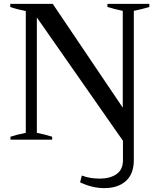

<svg xmlns="http://www.w3.org/2000/svg" viewBox="-20 -720 823 990"><path d="M393 220 402 185Q442 201 495 201Q547 201 580.5 178Q614 155 614 106V6L170 -630V-35Q215 -26 249 -15V0H34V-15Q66 -26 113 -35V-663Q62 -673 33 -684V-700H252L613 -165V-664Q569 -673 534 -684V-700H750V-684Q714 -673 670 -664V105Q670 177 629 213.5Q588 250 518 250Q455 250 393 220Z"/></svg>

Font: Trirong SemiBold
Style: Regular
Weight: 600
Designer: Katatrad Team
Foundry: CadsonDemak
Version: Version 1.001